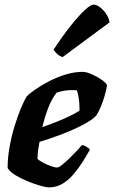

<svg xmlns="http://www.w3.org/2000/svg" viewBox="-20 -811 494 831"><path d="M192 0Q180 0 155 -7Q130 -14 100.5 -26Q71 -38 46.5 -53Q22 -68 13 -84Q13 -128 21.5 -175.5Q30 -223 43.5 -266.5Q57 -310 71 -343.5Q85 -377 96 -394Q106 -405 131 -422.5Q156 -440 190 -458Q224 -476 262.5 -488Q301 -500 338 -500Q354 -500 378.5 -489Q403 -478 422.5 -464Q442 -450 443 -441Q440 -421 432.5 -395Q425 -369 415 -346Q405 -323 396 -310Q378 -291 336.5 -269.5Q295 -248 245 -229Q195 -210 151 -197Q145 -164 144 -152.5Q143 -141 142 -124Q148 -117 164.5 -108Q181 -99 199 -92.5Q217 -86 227 -86Q234 -86 247.5 -96.5Q261 -107 277.5 -123Q294 -139 309.5 -155Q325 -171 334 -183Q343 -183 355 -175.5Q367 -168 369 -163Q355 -138 337 -109.5Q319 -81 297.5 -56Q276 -31 250 -15.5Q224 0 192 0ZM163 -261Q196 -272 225.5 -284Q255 -296 280.5 -308Q306 -320 324 -332Q324 -335 324 -338Q324 -341 324 -345Q324 -364 321 -384.5Q318 -405 313 -420Q307 -421 301.5 -421Q296 -421 290 -421Q273 -421 256 -418Q239 -415 225 -410Q202 -380 187.5 -341Q173 -302 163 -261ZM251 -564Q237 -568 226.5 -578.5Q216 -589 212 -596Q249 -653 284 -697Q319 -741 345.5 -766Q372 -791 385 -791Q398 -791 413 -779.5Q428 -768 440 -750Q452 -732 454 -714Z"/></svg>

Font: Texturina Medium 12pt Black
Style: Italic
Weight: 900
Italic angle: -11°
Version: Version 1.002